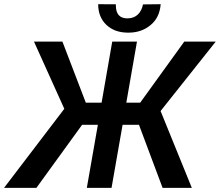

<svg xmlns="http://www.w3.org/2000/svg" viewBox="-64 -913 1069 933"><path d="M630.9 -891.6C623 -852.1 598.6 -823.7 555.2 -823.7C517.6 -823.7 499 -844.7 499 -886.7C499 -888.7 499 -890.1 499 -892.1L413.1 -892.6C413.1 -851.1 426.3 -817.9 452.1 -793C478 -768.1 512.2 -754.9 555.2 -754.4C557.1 -754.4 559.6 -754.4 561.5 -754.4C602.5 -754.4 638.2 -766.6 667.5 -791C697.3 -815.4 713.4 -849.1 716.8 -892.6ZM726.1 0H868.2L716.3 -373.5L984.4 -710.9H831.5L617.2 -414.1H549.8L601.6 -710.9H481.4L429.7 -414.1H353L239.3 -710.9H101.1L248.5 -384.3L-44.4 0H112.8L335 -306.6H411.6L357.9 0H478L531.7 -306.6H611.3Z"/></svg>

Font: Roboto Medium
Style: Italic
Weight: 500
Italic angle: -12°
Designer: Google
Version: Version 2.137; 2017